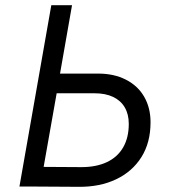

<svg xmlns="http://www.w3.org/2000/svg" viewBox="-20 -720 653 741"><path d="M134 -76 294 -75Q352 -75 393 -94.5Q434 -114 455.5 -151.5Q477 -189 477 -242Q477 -279 461.5 -305.5Q446 -332 416.5 -346Q387 -360 345 -360H189L202 -436H359Q420 -436 466 -412.5Q512 -389 536.5 -346.5Q561 -304 561 -248Q561 -170 526 -114Q491 -58 428 -28Q365 2 282 1L120 0ZM178 -700H258L205 -398L204 -390L135 0H55Z"/></svg>

Font: Fixel Italic Variable 20240409 Display Thin
Style: Italic
Weight: 100
Italic angle: -10°
Designer: AlfaBravo + MacPaw
Foundry: Kyrylo Tkachov, Marchela Mozhyna, Serhii Makarenko, Maria Weinstein, Zakhar Kryvoshyya
Version: Version 1.211;Glyphs 3.2 (3225)